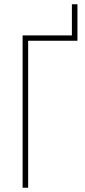

<svg xmlns="http://www.w3.org/2000/svg" viewBox="-20 -880 400 900"><path d="M343 -860H317V-714H86V0H112V-689H343Z"/></svg>

Font: Noto Sans Condensed Thin
Style: Regular
Weight: 100
Width: 3
Designer: Monotype Design Team
Foundry: Monotype Imaging Inc.
Version: Version 2.013